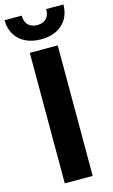

<svg xmlns="http://www.w3.org/2000/svg" viewBox="-157 -985 609 1036"><g transform="rotate(-15 147.5 -467.0)"><path d="M69 0V-729H224.9V0ZM147.3 -783.7Q97.7 -783.7 60.6 -802.2Q23.6 -820.7 3.4 -854.6Q-16.9 -888.4 -17.1 -934.4H78.9Q78.9 -899 97.7 -881.1Q116.6 -863.3 147.3 -863.3Q178.7 -863.3 197.2 -881.1Q215.7 -899 215.7 -934.4H311.7Q311.4 -864.7 266.8 -824.2Q222.1 -783.7 147.3 -783.7Z"/></g></svg>

Font: Mona Sans ExtraLight
Style: Regular
Weight: 200
Designer: Deni Anggara
Foundry: GitHub
Version: Version 2.000